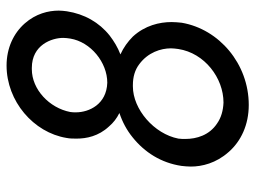

<svg xmlns="http://www.w3.org/2000/svg" viewBox="-114 -636 759 570"><g transform="rotate(-90 265.0 -350.5)"><path d="M141 -532C139 -522 139 -512 139 -502C139 -473 146 -437 175 -406C186 -393 199 -383 215 -375C188 -366 164 -353 143 -336C98 -300 67 -251 58 -191C57 -182 56 -172 56 -163C56 -130 66 -88 99 -51C131 -14 180 9 239 9C361 9 464 -79 483 -190C484 -200 485 -210 485 -220C485 -256 475 -299 442 -335C427 -350 409 -363 389 -372C410 -380 428 -391 445 -404C484 -435 509 -479 517 -531C518 -539 519 -547 519 -555C519 -586 510 -623 481 -656C452 -689 408 -710 356 -710C250 -710 157 -630 141 -532ZM218 -521C230 -583 285 -635 345 -635C346 -635 348 -635 349 -635C417 -635 438 -576 438 -542C438 -535 437 -528 436 -521C426 -460 365 -411 305 -411C241 -413 217 -465 217 -504C217 -510 217 -515 218 -521ZM139 -200C153 -272 226 -335 294 -335C296 -335 297 -335 298 -335C322 -335 343 -329 360 -316C395 -290 407 -252 407 -222C407 -215 406 -208 405 -200C393 -122 319 -66 246 -66C222 -67 201 -73 184 -85C149 -108 138 -146 138 -179C138 -186 138 -193 139 -200Z"/></g></svg>

Font: Jost
Style: Italic
Weight: 400
Italic angle: -5°
Version: Version 3.710